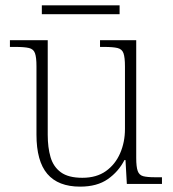

<svg xmlns="http://www.w3.org/2000/svg" viewBox="-20 -686 645 716"><path d="M279 10Q197 10 156.5 -37.5Q116 -85 116 -184V-439Q116 -472 110.5 -487.5Q105 -503 88 -507Q71 -511 38 -511H17V-536H158V-183Q158 -136 168.5 -100Q179 -64 207 -43.5Q235 -23 287 -23Q340 -23 375 -48Q410 -73 428 -114.5Q446 -156 446 -205V-438Q446 -472 440.5 -487.5Q435 -503 418 -507Q401 -511 368 -511H353V-536H488V-97Q488 -64 493.5 -48.5Q499 -33 514 -29Q529 -25 558 -25H584V0H453L448 -89H444Q422 -46 382 -18Q342 10 279 10ZM136 -633V-666H426V-633Z"/></svg>

Font: Noto Serif ExtraLight
Style: Regular
Weight: 200
Designer: Monotype Design Team
Foundry: Monotype Imaging Inc.
Version: Version 2.015; ttfautohint (v1.8.4.7-5d5b)